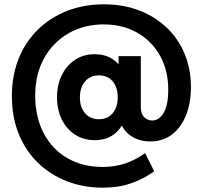

<svg xmlns="http://www.w3.org/2000/svg" viewBox="-20 -701 942 889"><path d="M456 168Q368 168 292 139Q216 110 158 55Q100 0 67.5 -79Q35 -158 35 -257Q35 -351 66 -428.5Q97 -506 154 -562.5Q211 -619 289.5 -650Q368 -681 461 -681Q550 -681 623.5 -653Q697 -625 751 -574Q805 -523 834.5 -452.5Q864 -382 864 -298Q864 -221 840 -164Q816 -107 774 -76.5Q732 -46 676 -46Q620 -46 580.5 -76Q541 -106 531 -160H562Q546 -109 509.5 -80.5Q473 -52 418 -52Q368 -52 328.5 -77Q289 -102 266.5 -147Q244 -192 244 -251Q244 -310 267 -355Q290 -400 329 -425Q368 -450 418 -450Q466 -450 499.5 -428.5Q533 -407 552 -368L529 -341V-441H632V-206Q632 -173 648 -158Q664 -143 685 -143Q716 -143 737.5 -178Q759 -213 759 -286Q759 -375 721 -443Q683 -511 615.5 -549.5Q548 -588 461 -588Q368 -588 296 -546Q224 -504 183.5 -430Q143 -356 143 -259Q143 -159 182.5 -84Q222 -9 292.5 31.5Q363 72 455 72Q512 72 560.5 55.5Q609 39 652 8L694 92Q646 127 587.5 147.5Q529 168 456 168ZM438 -149Q478 -149 501.5 -176.5Q525 -204 525 -251Q525 -297 501.5 -324.5Q478 -352 438 -352Q398 -352 374 -324Q350 -296 350 -251Q350 -204 374 -176.5Q398 -149 438 -149Z"/></svg>

Font: SUSE Thin
Style: Bold
Weight: 700
Version: Version 1.000